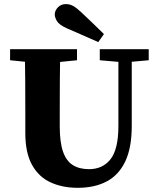

<svg xmlns="http://www.w3.org/2000/svg" viewBox="-20 -897 771 936"><path d="M486.6 -730.9 459.2 -691.8Q421.7 -708.8 383 -725.4Q344.3 -742.1 304.9 -759.5Q268.3 -776 257.6 -794.2Q247 -812.3 247 -826.1Q247 -845.4 262.3 -861.2Q277.7 -877.1 301.3 -877.1Q319.4 -877.1 335.5 -868.6Q351.7 -860.1 375.6 -837.7Q402.5 -812.5 430.7 -785.4Q458.8 -758.3 486.6 -730.9ZM602.2 -594.1H572.8L466.4 -603.3V-657H705V-603.3ZM177.9 -588.3 29.2 -603.3V-657H355.4V-603.3L206.6 -588.3ZM271.3 -280.3Q271.3 -203.7 287.1 -158.1Q302.9 -112.6 334.6 -92.5Q366.4 -72.3 413.7 -72.3Q481 -72.3 519.1 -121.2Q557.2 -170.1 557.2 -283.1V-657H622.3V-283.1Q622.3 -177.4 591 -110.8Q559.6 -44.2 500.7 -12.8Q441.8 18.6 358.6 18.6Q285.2 18.6 227.3 -7.6Q169.4 -33.8 136.4 -92.8Q103.4 -151.8 103.4 -248.4V-357.1Q103.4 -431.2 102.9 -506.7Q102.4 -582.2 100.4 -657H274.3Q272.3 -583.2 271.8 -507.8Q271.3 -432.5 271.3 -357.1Z"/></svg>

Font: Adobe Variable Font Prototype
Style: Regular
Weight: 389
Designer: Frank Grießhammer
Foundry: Adobe
Version: Version 1.004;hotconv 1.0.113;makeotfexe 2.5.65598